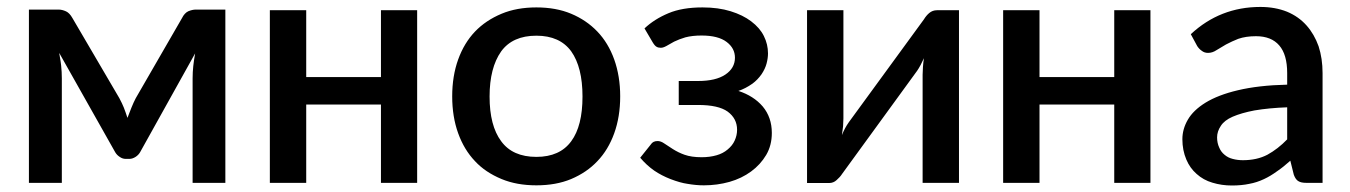

<svg xmlns="http://www.w3.org/2000/svg" viewBox="-20 -540 3986 567"><path d="M558.1 -511.7H645.5V0H548.8V-308.6Q548.8 -327.1 550.8 -345.2Q552.2 -358.9 556.2 -382.3L393.6 -90.3Q388.7 -82 380.4 -76.7Q371.1 -70.8 362.3 -70.8H351.1Q341.8 -70.8 333.5 -76.7Q325.2 -82 320.3 -90.3L154.8 -383.8Q160.2 -353 160.6 -346.2Q162.6 -327.1 162.6 -308.6V0H65.4V-511.7H153.3Q163.6 -511.7 175.3 -506.3Q185.5 -501.5 193.8 -486.8L332.5 -250Q340.8 -234.4 345.7 -222.2Q347.7 -217.3 351.3 -207Q355 -196.8 356.4 -191.9Q359.4 -199.7 368.2 -222.2Q374.5 -237.8 380.9 -250L517.6 -486.8Q524.9 -501.5 536.1 -506.8Q548.3 -511.7 558.1 -511.7Z M1105 -509.8H1211.9V0H1105V-231.4H884.3V0H776.9V-509.8H884.3V-312.5H1105Z M1666.5 -499.5Q1711.9 -480.5 1744.1 -446.8Q1776.4 -413.1 1793.9 -364.3Q1811.5 -314.9 1811.5 -255.4Q1811.5 -195.3 1793.9 -146.5Q1776.4 -97.7 1744.1 -64Q1712.9 -30.8 1666.5 -11.2Q1622.1 7.3 1564 7.3Q1505.9 7.3 1461.4 -11.2Q1413.1 -31.2 1382.8 -64Q1350.6 -97.7 1333 -146.5Q1315.4 -195.3 1315.4 -255.4Q1315.4 -315.4 1333 -364.3Q1350.6 -413.1 1382.8 -446.8Q1414.6 -480 1461.4 -499.5Q1505.9 -518.1 1564 -518.1Q1622.1 -518.1 1666.5 -499.5ZM1564 -76.7Q1633.3 -76.7 1667 -123Q1700.2 -168 1700.2 -254.9Q1700.2 -341.3 1667 -388.2Q1633.3 -434.6 1564 -434.6Q1493.7 -434.6 1460 -388.2Q1425.8 -339.8 1425.8 -254.9Q1425.8 -168.9 1460 -123Q1493.7 -76.7 1564 -76.7Z M1907.7 -414.6 1883.3 -456.1Q1912.1 -483.4 1954.1 -501Q1994.6 -518.1 2054.7 -518.1Q2101.1 -518.1 2137.7 -506.8Q2173.8 -495.6 2198.2 -477.1Q2224.1 -457.5 2235.8 -433.6Q2248 -409.2 2248 -382.3Q2248 -368.2 2243.7 -352.1Q2239.7 -336.9 2229 -320.8Q2217.3 -304.2 2202.1 -293Q2181.2 -278.3 2160.6 -271.5Q2205.6 -256.8 2232.4 -225.6Q2259.3 -193.4 2259.3 -147.5Q2259.3 -110.8 2242.7 -82.5Q2225.6 -53.7 2198.2 -33.7Q2170.4 -13.2 2134.3 -2.9Q2097.7 7.3 2058.6 7.3Q2035.2 7.3 2010.3 2.9Q1989.3 0 1960 -11.2Q1933.6 -21.5 1912.1 -36.1Q1889.6 -51.8 1870.6 -74.2L1901.9 -113.3Q1908.2 -123.5 1921.9 -123.5Q1931.6 -123.5 1941.9 -116.2Q1948.7 -111.3 1967.3 -99.6Q1983.4 -89.4 2001.5 -83Q2022 -75.7 2051.8 -75.7Q2076.2 -75.7 2096.2 -81.5Q2115.2 -86.9 2128.9 -98.6Q2143.1 -110.4 2149.4 -124.5Q2156.7 -140.1 2156.7 -156.7Q2156.7 -189.9 2128.9 -210.4Q2101.6 -230 2041.5 -230H1984.4V-300.8H2041.5Q2093.8 -300.8 2122.1 -319.8Q2150.4 -338.9 2150.4 -369.6Q2150.4 -397.5 2126 -416Q2101.1 -435.1 2051.8 -435.1Q2024.4 -435.1 2003.9 -429.7Q1985.8 -424.3 1970.7 -417Q1965.8 -414.6 1948.2 -404.3Q1938.5 -398.9 1931.6 -398.9Q1923.8 -398.9 1918.9 -401.9Q1913.6 -404.8 1907.7 -414.6Z M2747.1 -509.8H2812V0H2704.6V-319.3Q2704.6 -325.7 2705.6 -342.3Q2706.5 -356 2708.5 -368.2Q2705.1 -360.8 2698.7 -348.1Q2692.9 -337.4 2688.5 -331.1L2466.8 -26.4Q2460.9 -17.1 2450.7 -8.3Q2441.4 0.5 2428.2 0.5H2363.3V-509.8H2470.7V-190.4Q2470.7 -183.6 2469.7 -167Q2467.3 -147.5 2466.3 -141.1Q2474.6 -162.1 2486.8 -179.2L2708.5 -482.9Q2715.3 -494.1 2724.1 -501.5Q2733.9 -509.8 2747.1 -509.8Z M3270.5 -509.8H3377.4V0H3270.5V-231.4H3049.8V0H2942.4V-509.8H3049.8V-312.5H3270.5Z M3781.2 -128.4V-223.1Q3728 -221.2 3684.6 -213.9Q3646 -206.5 3620.1 -195.3Q3595.7 -184.6 3585.4 -168.5Q3574.2 -151.9 3574.2 -134.3Q3574.2 -117.7 3580.6 -104Q3585.9 -91.3 3596.2 -83Q3606.4 -74.2 3620.1 -70.8Q3634.3 -66.9 3650.4 -66.9Q3691.9 -66.9 3722.7 -83Q3753.9 -100.1 3781.2 -128.4ZM3515.6 -403.8 3496.6 -439Q3583 -519.5 3702.1 -519.5Q3745.6 -519.5 3780.8 -505.4Q3814.9 -491.2 3838.4 -464.8Q3861.3 -439 3874 -403.3Q3885.7 -367.2 3885.7 -324.2V0H3837.9Q3822.3 0 3814.5 -4.9Q3806.2 -9.3 3800.8 -23.9L3790.5 -65.4Q3770 -46.9 3752 -34.7Q3731.9 -20 3712.9 -11.2Q3691.4 -1 3669.4 2.9Q3647 7.8 3617.7 7.8Q3587.9 7.8 3560.5 -0.5Q3533.7 -8.3 3513.7 -26.4Q3494.1 -43.5 3483.4 -68.8Q3471.7 -96.2 3471.7 -128.9Q3471.7 -158.7 3487.8 -186.5Q3503.9 -214.4 3540 -236.8Q3577.6 -259.8 3635.3 -273.4Q3696.8 -288.1 3781.2 -290V-324.2Q3781.2 -378.9 3757.8 -405.8Q3734.4 -433.1 3689 -433.1Q3659.2 -433.1 3636.7 -425.3Q3618.2 -418 3600.6 -408.7Q3590.8 -403.3 3572.8 -392.1Q3560.5 -383.8 3547.4 -383.8Q3536.6 -383.8 3528.8 -390.1Q3521.5 -395 3515.6 -403.8Z"/></svg>

Font: Lato-SemiBold
Style: Regular
Weight: 500
Designer: Lukasz Dziedzic with Adam Twardoch and Botio Nikoltchev
Foundry: tyPoland Lukasz Dziedzic
Version: ""